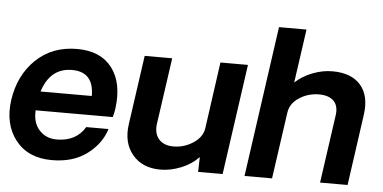

<svg xmlns="http://www.w3.org/2000/svg" viewBox="-51 -848 1898 952"><g transform="rotate(5 898.0 -372.5)"><path d="M528 -277Q526 -261 519 -234H135Q131 -172 164.5 -135.5Q198 -99 251 -99Q348 -99 392 -173H503Q480 -99 411 -47Q342 5 236 5Q117 5 55 -74.5Q-7 -154 10 -275Q28 -399 109 -477Q190 -555 314 -555Q431 -555 488 -480Q545 -405 528 -277ZM298 -449Q189 -449 151 -329H406Q406 -449 298 -449Z M1164 -550 1086 0H964L966 -74Q931 -37 879 -16Q827 5 776 5Q686 5 637 -54Q588 -113 601 -205L650 -550H787L740 -221Q733 -173 757.5 -144Q782 -115 831 -115Q884 -115 929.5 -145Q975 -175 981 -221L1027 -550Z M1584 -555Q1679 -555 1725 -502Q1771 -449 1758 -355L1708 0H1571L1619 -338Q1626 -385 1602 -410Q1578 -435 1528 -435Q1474 -435 1429.5 -406Q1385 -377 1379 -330L1332 0H1195L1301 -750H1438L1400 -483Q1435 -516 1485 -535.5Q1535 -555 1584 -555Z"/></g></svg>

Font: Oakes Grotesk
Style: Bold Italic
Weight: 600
Italic angle: -8°
Designer: Samuel Oakes
Foundry: Samuel Oakes
Version: Version 1.000;PS 001.000;hotconv 1.0.88;makeotf.lib2.5.64775